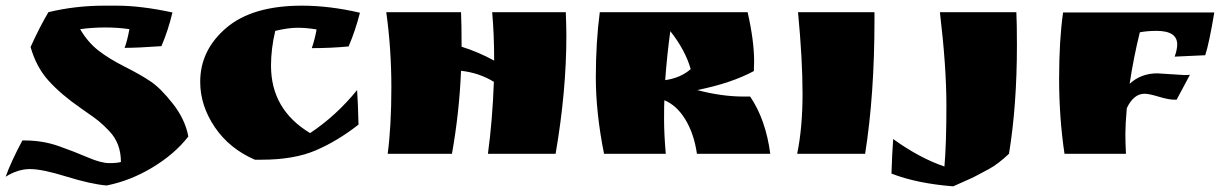

<svg xmlns="http://www.w3.org/2000/svg" viewBox="-34 -543 4313 678"><path d="M423 -440Q383 -446 337.5 -446Q292 -446 249 -440Q276 -394 313 -365Q350 -336 406.5 -307.5Q463 -279 498.5 -255Q534 -231 577 -176Q620 -121 631 -61Q583 1 504 48.5Q425 96 342 112Q286 107 200.5 80.5Q115 54 72 54Q29 54 -14 81Q4 30 45 -47H53Q117 -47 173.5 -27Q230 -7 276.5 13Q323 33 351.5 33Q380 33 393 29Q393 -37 352 -80Q330 -103 314.5 -115.5Q299 -128 267 -150L250 -162Q182 -209 138 -257.5Q94 -306 74 -377Q106 -448 137 -500Q232 -523 334 -523H378Q464 -523 575 -499Q559 -433 536 -380Q452 -374 406 -374Q415 -397 423 -440Z M1084 -439Q1049 -445 1016.5 -445Q984 -445 938 -434Q923 -371 923 -311Q923 -156 1061 -73Q1153 -134 1227 -225Q1230 -185 1232 -103Q1158 -45 1081 -12Q1004 21 889 21H866Q776 -18 724.5 -94Q673 -170 673 -254Q673 -366 765 -444.5Q857 -523 1032 -523Q1130 -523 1237 -498Q1221 -435 1197 -379Q1134 -373 1067 -373Q1077 -401 1084 -439Z M1966 -417Q1966 -221 1928 0H1689Q1705 -118 1710 -254Q1658 -286 1594 -293Q1588 -146 1562 0H1335Q1348 -98 1348 -234.5Q1348 -371 1330 -500H1594Q1596 -459 1596 -378Q1654 -360 1711 -329Q1711 -422 1704 -500H1964Q1966 -444 1966 -417Z M2629 -326 2628 -292Q2548 -249 2428 -225Q2514 -202 2594 -202H2615Q2670 -121 2686 0H2427Q2417 -70 2386.5 -120.5Q2356 -171 2312 -189Q2311 -172 2311 -121Q2311 -70 2317 0H2099Q2070 -145 2070 -269.5Q2070 -394 2084 -500H2606Q2629 -399 2629 -326ZM2333 -433Q2321 -345 2315 -260Q2370 -268 2405 -299Q2386 -366 2333 -433Z M3054 -500V-473Q3054 -209 3021 0H2781Q2800 -92 2800 -212.5Q2800 -333 2784 -500Z M3301 45Q3308 -33 3308 -170.5Q3308 -308 3285 -500H3555Q3557 -462 3557 -383Q3557 -171 3529 0Q3490 37 3457 54.5Q3424 72 3412 78.5Q3400 85 3369 98.5Q3338 112 3332 115Q3204 105 3114 70Q3116 4 3120 -52Q3213 15 3301 45Z M4053 -284 4148 -278Q4161 -278 4168 -279L4121 -191H4112Q4093 -191 4058 -201.5Q4023 -212 4008 -212Q3969 -212 3945 -161Q3940 -104 3940 -71Q3940 -38 3942 0H3725Q3706 -128 3706 -264.5Q3706 -401 3720 -499H4254Q4236 -391 4222 -348L4114 -343Q4123 -368 4123 -386Q4123 -434 4050 -434Q4018 -434 3991 -429Q3969 -340 3955 -247Q3995 -284 4053 -284Z"/></svg>

Font: Ruslan Display
Style: Regular
Weight: 400
Designer: Denis Masharov, Vladimir Rabdu
Foundry: Denis Masharov, Vladimir Rabdu
Version: Version 1.000; ttfautohint (v1.4.1)